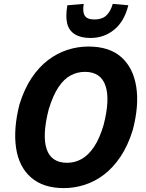

<svg xmlns="http://www.w3.org/2000/svg" viewBox="-20 -955 749 986"><path d="M308 11Q202 11 139.5 -43.5Q77 -98 62.5 -195.5Q48 -293 80 -419Q105 -499 142.5 -555Q180 -611 227 -646.5Q274 -682 326.5 -699Q379 -716 434 -716Q542 -716 603 -661.5Q664 -607 679.5 -510.5Q695 -414 662 -288Q637 -207 599 -150.5Q561 -94 514.5 -58.5Q468 -23 415 -6Q362 11 308 11ZM325 -119Q364 -119 398.5 -138Q433 -157 462 -199.5Q491 -242 512 -313Q546 -445 521.5 -515.5Q497 -586 416 -586Q377 -586 342.5 -567.5Q308 -549 280 -507Q252 -465 230 -393Q196 -260 219.5 -189.5Q243 -119 325 -119ZM444 -760Q395 -760 364.5 -779Q334 -798 325 -834.5Q316 -871 326 -928L410 -935Q403 -895 415 -875Q427 -855 465 -855Q504 -855 526 -875.5Q548 -896 559 -935L639 -928Q619 -846 567 -803Q515 -760 444 -760Z"/></svg>

Font: Nunito Sans 7pt Condensed ExtraBold
Style: Italic
Weight: 800
Width: 3
Italic angle: -9°
Designer: Vernon Adams
Foundry: Vernon Adams
Version: Version 3.101;gftools[0.9.27]